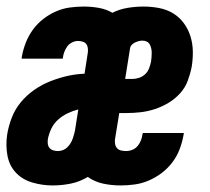

<svg xmlns="http://www.w3.org/2000/svg" viewBox="-22 -558 642 586"><path d="M139 8Q107 8 76.5 -1Q46 -10 26 -31.5Q6 -53 0.5 -84.5Q-5 -116 0 -148Q4 -173 14 -199Q24 -225 42 -246.5Q60 -268 83 -284Q106 -300 131.5 -310Q157 -320 183 -326Q209 -332 236 -333L246 -397Q247 -404 246 -411.5Q245 -419 241 -424Q237 -429 230 -431Q223 -433 216 -433Q207 -433 198 -428.5Q189 -424 183.5 -416.5Q178 -409 174.5 -400Q171 -391 170 -382Q170 -381 170 -380.5Q170 -380 169 -379H44Q44 -381 44.5 -383Q45 -385 45 -387Q49 -408 57 -428.5Q65 -449 78.5 -467.5Q92 -486 110 -500Q128 -514 148.5 -523Q169 -532 190.5 -535Q212 -538 233 -538Q257 -538 279.5 -534Q302 -530 321 -519Q343 -530 367.5 -534Q392 -538 416 -538Q440 -538 463.5 -533.5Q487 -529 506 -517.5Q525 -506 538.5 -488Q552 -470 559 -448Q566 -426 566.5 -402Q567 -378 563 -354Q559 -333 551 -311.5Q543 -290 527.5 -273Q512 -256 492 -244Q472 -232 450.5 -225Q429 -218 407.5 -215.5Q386 -213 364 -213H342L329 -133Q328 -125 329.5 -117.5Q331 -110 336 -105Q341 -100 348.5 -98.5Q356 -97 363 -97Q373 -97 382.5 -101Q392 -105 398.5 -113Q405 -121 408.5 -130.5Q412 -140 413 -149Q414 -150 414 -150.5Q414 -151 414 -152H539Q539 -150 538.5 -148Q538 -146 538 -145Q534 -123 526 -102Q518 -81 504 -62.5Q490 -44 471.5 -30Q453 -16 432 -7Q411 2 389 5Q367 8 346 8Q319 8 293 2.5Q267 -3 246 -18Q221 -3 193.5 2.5Q166 8 139 8ZM360 -317H382Q392 -317 402.5 -320.5Q413 -324 421 -331.5Q429 -339 433 -349.5Q437 -360 439 -370Q440 -377 440.5 -383.5Q441 -390 441 -397Q441 -404 439.5 -410.5Q438 -417 435 -422.5Q432 -428 426 -431Q420 -434 413 -434Q407 -434 401.5 -432.5Q396 -431 390.5 -428.5Q385 -426 380.5 -421.5Q376 -417 375 -411ZM155 -97Q163 -97 170.5 -100Q178 -103 184 -109Q190 -115 194 -122Q198 -129 200.5 -136.5Q203 -144 205 -151.5Q207 -159 208 -167L217 -224Q201 -220 185 -212.5Q169 -205 155.5 -193Q142 -181 134.5 -165Q127 -149 124 -133Q123 -125 124 -118Q125 -111 129.5 -106Q134 -101 141 -99Q148 -97 155 -97Z"/></svg>

Font: Iosevka Curly XBdEx
Style: Italic
Weight: 800
Width: 7
Italic angle: -9°
Monospace: yes
Designer: Belleve Invis
Foundry: Belleve Invis
Version: Version 11.1.0; ttfautohint (v1.8.3)